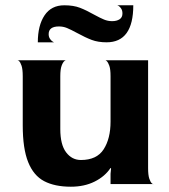

<svg xmlns="http://www.w3.org/2000/svg" viewBox="-20 -696 640 726"><path d="M398 -39 400 -59 398 -61Q377 -29 338 -9.5Q299 10 248 10Q187 10 147 -11Q107 -32 86.5 -83Q66 -134 66 -222V-408Q66 -434 61.5 -447.5Q57 -461 51.5 -465.5Q46 -470 46 -468H230Q230 -470 224 -465.5Q218 -461 213 -447.5Q208 -434 208 -408V-208Q208 -149 230 -120Q252 -91 286 -91Q346 -91 372 -131.5Q398 -172 398 -236V-408Q398 -434 393.5 -447Q389 -460 383.5 -465Q378 -470 378 -468H540V-60Q540 -34 544.5 -20.5Q549 -7 554.5 -2.5Q560 2 560 0H398ZM423 -676Q425 -676 429.5 -673Q434 -670 438.5 -663Q443 -656 443 -645Q443 -630 432 -623Q421 -616 404 -616Q388 -616 373.5 -622Q359 -628 337 -640Q307 -657 282.5 -666.5Q258 -676 223 -676Q174 -676 148.5 -638Q123 -600 123 -536H184Q182 -537 177.5 -540Q173 -543 168.5 -550Q164 -557 164 -567Q164 -596 203 -596Q219 -596 233.5 -590Q248 -584 272 -571Q303 -554 327 -545Q351 -536 383 -536Q484 -536 484 -676Z"/></svg>

Font: Red Rose Bold
Style: Regular
Weight: 700
Designer: jaikishan Patel
Version: Version 1.000